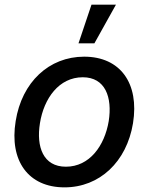

<svg xmlns="http://www.w3.org/2000/svg" viewBox="-20 -797 642 828"><path d="M258.2 11C409.4 11 526.3 -99.1 553.6 -265.6C581.3 -437.9 498.6 -552.6 343 -552.6C191.1 -552.6 74.2 -442.5 47.6 -274.9C19.5 -103.7 101.9 11 258.2 11ZM152.3 -266C169.4 -372.9 234.4 -463.8 337 -463.8C434.3 -463.8 464.8 -377.5 448.9 -274.9C431.1 -168 366.1 -78.1 264.2 -78.1C166.2 -78.1 135.7 -163.7 152.3 -266ZM318.5 -610.1H387.1L480.1 -777H374.6Z"/></svg>

Font: Magic Ui Pro Medium
Style: Italic
Weight: 500
Italic angle: -9.39999°
Designer: Stefan Endress, Andreas Faust
Version: Version 1.000;FEAKit 1.0